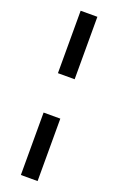

<svg xmlns="http://www.w3.org/2000/svg" viewBox="-169 -747 598 971"><g transform="rotate(20 130.0 -262.0)"><path d="M85 -704H175V-368H85ZM85 -156H175V180H85Z"/></g></svg>

Font: Changa ExtraLight SemiBold
Style: Regular
Weight: 600
Version: Version 3.002; ttfautohint (v1.8.2)